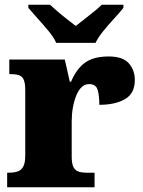

<svg xmlns="http://www.w3.org/2000/svg" viewBox="-20 -786 601 806"><path d="M10 0V-61H15Q38 -61 53.5 -66Q69 -71 77.5 -86.5Q86 -102 86 -133V-407Q86 -437 79.5 -451.5Q73 -466 59 -470.5Q45 -475 23 -475H19V-536H252L273 -443H278Q295 -482 317 -505.5Q339 -529 368 -539Q397 -549 436 -549Q495 -549 520.5 -520.5Q546 -492 546 -450Q546 -394 505 -370Q464 -346 397 -346Q397 -387 389.5 -410Q382 -433 354 -433Q336 -433 322.5 -420Q309 -407 300 -384.5Q291 -362 286 -334.5Q281 -307 281 -278V-128Q281 -99 288.5 -84.5Q296 -70 310 -65.5Q324 -61 342 -61H377V0ZM216 -606Q206 -629 184 -655.5Q162 -682 138.5 -708Q115 -734 99 -753V-766H190Q201 -756 220.5 -739Q240 -722 261.5 -705.5Q283 -689 298 -677Q313 -689 334.5 -705.5Q356 -722 376.5 -739Q397 -756 407 -766H498V-753Q483 -734 459 -708Q435 -682 413.5 -655.5Q392 -629 381 -606Z"/></svg>

Font: Noto Rashi Hebrew Black
Style: Regular
Weight: 900
Version: Version 1.006